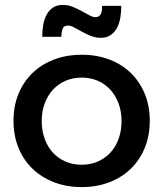

<svg xmlns="http://www.w3.org/2000/svg" viewBox="-20 -758 665 782"><path d="M313 -535Q374.5 -535 425.5 -515.5Q476.5 -496 513 -460.5Q549.5 -425 569.8 -375.5Q590 -326 590 -266Q590 -206 569.8 -156.2Q549.5 -106.5 513 -71Q476.5 -35.5 425.5 -15.8Q374.5 4 313 4Q251 4 200 -15.8Q149 -35.5 112.2 -71Q75.5 -106.5 55.2 -156.2Q35 -206 35 -266Q35 -326 55.2 -375.5Q75.5 -425 112.2 -460.5Q149 -496 200 -515.5Q251 -535 313 -535ZM313 -442Q277 -442 247 -429Q217 -416 195.5 -392.5Q174 -369 162 -336.5Q150 -304 150 -265Q150 -225.5 162 -192.5Q174 -159.5 195.5 -136.2Q217 -113 247 -100Q277 -87 313 -87Q348.5 -87 378.2 -100Q408 -113 429.5 -136.2Q451 -159.5 463 -192.5Q475 -225.5 475 -265Q475 -304 463 -336.5Q451 -369 429.5 -392.5Q408 -416 378.2 -429Q348.5 -442 313 -442ZM474 -734Q474 -709 470 -685.5Q466 -662 456.2 -644Q446.5 -626 430.5 -615Q414.5 -604 390 -604Q369 -604 349.8 -611.8Q330.5 -619.5 313.5 -629Q296.5 -638.5 282.2 -646.2Q268 -654 257 -654Q240 -654 235 -640.5Q230 -627 230 -608H152Q152 -633 156 -656.5Q160 -680 169.8 -698Q179.5 -716 195.5 -727Q211.5 -738 236 -738Q257 -738 276.2 -730.2Q295.5 -722.5 312.5 -713Q329.5 -703.5 343.8 -695.8Q358 -688 369 -688Q377.5 -688 382.8 -691.8Q388 -695.5 391 -701.8Q394 -708 395 -716.2Q396 -724.5 396 -734Z"/></svg>

Font: Argentum Sans
Style: Regular
Weight: 400
Designer: Julieta Ulanovsky, Owen Earl, Chris M. Simpson, Rasmus Andersson, Cristiano Sobral
Foundry: The Argentum Sans Project Authors
Version: Version 3.135; ttfautohint (v1.8.4.7-5d5b-dirty)